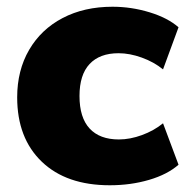

<svg xmlns="http://www.w3.org/2000/svg" viewBox="-20 -542 555 570"><path d="M31 -253Q31 -333 66.5 -394Q102 -455 166 -488.5Q230 -522 314 -522Q370 -522 424 -505.5Q478 -489 510 -461L464 -336Q437 -358 401 -371Q365 -384 332 -384Q276 -384 246 -352Q216 -320 216 -257Q216 -193 246 -160.5Q276 -128 333 -128Q366 -128 401.5 -141Q437 -154 464 -176L510 -53Q477 -24 422.5 -8Q368 8 306 8Q177 8 104 -62Q31 -132 31 -253Z"/></svg>

Font: Muli Black
Style: Regular
Weight: 900
Designer: Vernon Adams
Foundry: Vernon Adams
Version: Version 2.001